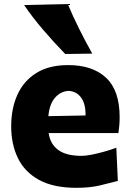

<svg xmlns="http://www.w3.org/2000/svg" viewBox="-20 -902 638 938"><path d="M354 15.6Q241.7 15.6 171.1 -22.9Q100.6 -61.5 67.6 -129.4Q34.7 -197.3 34.7 -285.2Q34.7 -372.6 65.4 -439.9Q96.2 -507.3 158 -545.7Q219.7 -584 313 -584Q432.1 -584 498.3 -522Q564.5 -460 564.5 -330.1Q564.5 -306.2 562.7 -288.1Q561 -270 558.6 -252H217.8Q225.1 -198.7 264.2 -169.7Q303.2 -140.6 378.4 -140.6Q397.9 -140.6 427 -146.2Q456.1 -151.9 488.3 -160.9Q520.5 -169.9 548.3 -180.2L555.7 -18.1Q520 -8.8 470.2 3.4Q420.4 15.6 354 15.6ZM397.9 -337.9Q398.9 -394.5 376.2 -425.3Q353.5 -456.1 314.9 -458Q274.9 -455.6 248 -423.6Q221.2 -391.6 216.3 -334.5ZM298.8 -638.2Q242.7 -695.8 191.4 -755.6Q140.1 -815.4 97.7 -877.4L311 -882.3Q336.4 -821.8 366.5 -761.5Q396.5 -701.2 430.7 -640.1Z"/></svg>

Font: Pinar-FD ExtraBold
Style: Regular
Weight: 800
Designer: Amin Abedi
Version: Version 3.000